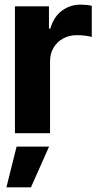

<svg xmlns="http://www.w3.org/2000/svg" viewBox="-20 -573 416 826"><path d="M44.3 0V-545.9H190.6V-450H196.5Q211.3 -501.1 246.5 -527.1Q281.7 -553.1 327.3 -553.1Q338.7 -553.1 351.8 -551.9Q364.8 -550.6 374.8 -548V-413.9Q364.3 -417.5 345.5 -419.6Q326.7 -421.7 310.7 -421.7Q277.6 -421.7 251.4 -407.3Q225.1 -392.9 210.2 -367.4Q195.3 -342 195.3 -308.4V0ZM7.6 233 51.4 57.6H191.2L113.1 233Z"/></svg>

Font: Inter Tight
Style: Regular
Weight: 400
Designer: Rasmus Andersson
Foundry: rsms
Version: Version 3.002